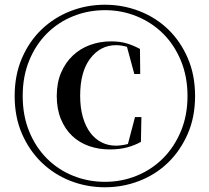

<svg xmlns="http://www.w3.org/2000/svg" viewBox="-20 -780 885 812"><path d="M42 -374Q42 -463 73 -534.5Q104 -606 156.5 -656Q209 -706 278 -733Q347 -760 424 -760Q500 -760 569.5 -733Q639 -706 691 -656Q743 -606 774 -534.5Q805 -463 805 -374Q805 -285 774 -214Q743 -143 691 -92.5Q639 -42 569.5 -15Q500 12 424 12Q347 12 278 -15Q209 -42 156.5 -92.5Q104 -143 73 -214Q42 -285 42 -374ZM76 -374Q76 -291 103.5 -224Q131 -157 178.5 -109.5Q226 -62 289.5 -36.5Q353 -11 424 -11Q495 -11 558.5 -37Q622 -63 669.5 -110.5Q717 -158 745 -225Q773 -292 773 -374Q773 -456 745 -523.5Q717 -591 669.5 -638Q622 -685 558.5 -711Q495 -737 424 -737Q353 -737 289.5 -711.5Q226 -686 178.5 -638.5Q131 -591 103.5 -524Q76 -457 76 -374ZM470 -164Q493 -164 521 -171L551 -285H578L576 -180Q549 -165 517 -156.5Q485 -148 444 -148Q397 -148 356 -162.5Q315 -177 285 -205.5Q255 -234 237.5 -276.5Q220 -319 220 -374Q220 -430 238.5 -473Q257 -516 288.5 -545.5Q320 -575 361.5 -590Q403 -605 449 -605Q488 -605 516 -596.5Q544 -588 572 -573L573 -467H548L517 -582Q492 -589 471 -589Q405 -589 362 -533Q319 -477 319 -375Q319 -324 330.5 -284.5Q342 -245 362 -218.5Q382 -192 409.5 -178Q437 -164 470 -164Z"/></svg>

Font: XinYuGongZhangJiaSongA
Style: Regular
Weight: 900
Designer: XinYuGong
Foundry: Adobe Systems Incorporated
Version: Version 1.00